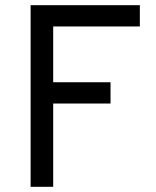

<svg xmlns="http://www.w3.org/2000/svg" viewBox="-20 -720 602 740"><path d="M98 0V-700H519V-618H185V-403H406V-321H185V0Z"/></svg>

Font: Overpass
Style: Regular
Weight: 400
Designer: Delve Withrington, Dave Bailey, Thomas Jockin
Foundry: Delve Fonts LLC
Version: Version 4.000